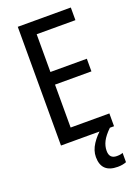

<svg xmlns="http://www.w3.org/2000/svg" viewBox="-172 -854 793 1085"><g transform="rotate(-20 224.0 -311.5)"><path d="M399 -66H80V-780H399V-704H166V-477H385V-401H166V-143H399ZM312 51Q312 98 357 98Q369 98 377.5 96.5Q386 95 393 92V148Q383 152 370 154.5Q357 157 341 157Q243 157 243 63Q243 24 267.5 -13.5Q292 -51 327 -79L374 -66Q340 -33 326 -5.5Q312 22 312 51Z"/></g></svg>

Font: Noto Sans Malayalam UI Condensed
Style: Regular
Weight: 400
Width: 3
Designer: Jelle Bosma - Monotype Design Team
Foundry: Monotype Imaging Inc.
Version: Version 2.104; ttfautohint (v1.8.4.7-5d5b)